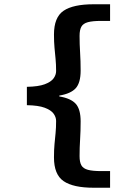

<svg xmlns="http://www.w3.org/2000/svg" viewBox="-20 -728 640 900"><path d="M419 152Q323 152 278 121Q233 90 233 10Q233 -26 235.5 -52.5Q238 -79 240.5 -104Q243 -129 243 -161Q243 -179 231 -195.5Q219 -212 189.5 -223Q160 -234 106 -235V-321Q160 -322 189.5 -333Q219 -344 231 -360.5Q243 -377 243 -395Q243 -426 240.5 -451.5Q238 -477 235.5 -504Q233 -531 233 -566Q233 -647 278 -677.5Q323 -708 419 -708H496V-630H455Q414 -630 392 -624Q370 -618 361.5 -603Q353 -588 353 -560Q353 -520 355.5 -481Q358 -442 358 -397Q358 -340 335 -314.5Q312 -289 258 -280V-276Q312 -267 335 -241.5Q358 -216 358 -159Q358 -114 355.5 -75Q353 -36 353 4Q353 32 361.5 47Q370 62 392 68Q414 74 455 74H496V152Z"/></svg>

Font: Source Code Pro ExtraLight
Style: Bold
Weight: 700
Monospace: yes
Version: Version 1.018;hotconv 1.0.116;makeotfexe 2.5.65601